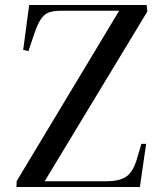

<svg xmlns="http://www.w3.org/2000/svg" viewBox="-20 -750 638 770"><path d="M571 -704 159 -23H406Q457 -23 484.5 -40.5Q512 -58 528 -109L547 -173H566L541 0H46L47 -24L458 -707H228Q201 -707 181.5 -702Q162 -697 147 -677.5Q132 -658 118 -616L94 -545L73 -550L97 -730H568Z"/></svg>

Font: Literata 72pt Medium
Style: Italic
Weight: 500
Italic angle: -2°
Designer: Latin by Veronika Burian and Jose Scaglione. Greek by Irene Vlachou. Cyrillic by Vera Evstafieva
Foundry: TypeTogether
Version: Version 3.002